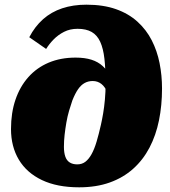

<svg xmlns="http://www.w3.org/2000/svg" viewBox="-20 -786 728 820"><path d="M311 -663Q279 -663 253.5 -650Q228 -637 209 -617.5Q190 -598 177 -577L105 -627Q129 -673 164 -704Q199 -735 245.5 -750.5Q292 -766 349 -766Q421 -766 475 -747Q529 -728 567 -693.5Q605 -659 628 -614Q651 -569 661.5 -516.5Q672 -464 672 -408Q672 -336 659 -272Q646 -208 618.5 -155.5Q591 -103 548.5 -65Q506 -27 448.5 -6.5Q391 14 318 14Q224 14 159 -17Q94 -48 60.5 -104Q27 -160 27 -235Q27 -304 46 -360Q65 -416 101 -456.5Q137 -497 188 -518.5Q239 -540 303 -540Q342 -540 370.5 -531Q399 -522 419 -503.5Q439 -485 451 -458Q463 -431 470 -395L454 -322Q450 -363 439.5 -389Q429 -415 413 -427.5Q397 -440 376 -440Q357 -440 341.5 -431.5Q326 -423 313.5 -405Q301 -387 289 -357Q282 -337 275 -313Q268 -289 263.5 -263Q259 -237 256 -211Q253 -185 253 -159Q253 -134 259 -117Q265 -100 278 -92Q291 -84 310 -84Q330 -84 344.5 -95Q359 -106 371 -127.5Q383 -149 392.5 -181Q402 -213 411 -253Q416 -275 420.5 -301.5Q425 -328 428 -360.5Q431 -393 431 -430Q431 -491 426 -535Q421 -579 408 -607.5Q395 -636 371.5 -649.5Q348 -663 311 -663Z"/></svg>

Font: Roboto Serif Black
Style: Italic
Weight: 900
Italic angle: -10°
Version: Version 1.008